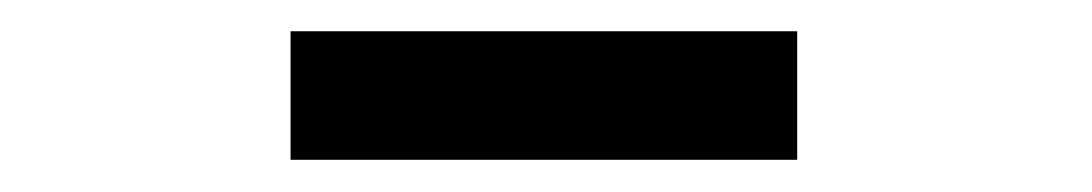

<svg xmlns="http://www.w3.org/2000/svg" viewBox="-20 -423 688 121"><path d="M482.4 -403.3V-322.3H163.1V-403.3Z"/></svg>

Font: Inter Variable LoSnoCo
Style: Regular
Weight: 400
Designer: Rasmus Andersson
Foundry: rsms
Version: Version 4.000;git-a52131595; featfreeze: case,dlig,ss01,ss02